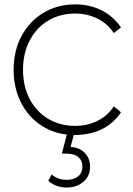

<svg xmlns="http://www.w3.org/2000/svg" viewBox="-20 -603 599 862"><path d="M491.1 -125.6 523.3 -98.9Q454.4 3.3 311.1 3.3L296.7 56.7Q336.7 58.9 360.6 83.3Q384.4 107.8 384.4 145.6Q384.4 187.8 354.4 213.3Q324.4 238.9 278.9 238.9Q231.1 238.9 196.7 208.9L212.2 180Q238.9 204.4 278.9 204.4Q311.1 204.4 330.6 188.9Q350 173.3 350 144.4Q350 117.8 331.7 102.2Q313.3 86.7 278.9 86.7H257.8L280 1.1Q211.1 -6.7 156.7 -45.6Q102.2 -84.4 71.7 -147.8Q41.1 -211.1 41.1 -290Q41.1 -375.6 77.2 -442.2Q113.3 -508.9 176.1 -546.1Q238.9 -583.3 317.8 -583.3Q382.2 -583.3 435 -557.2Q487.8 -531.1 523.3 -480L491.1 -454.4Q462.2 -497.8 416.7 -520Q371.1 -542.2 317.8 -542.2Q250 -542.2 196.7 -510.6Q143.3 -478.9 113.3 -421.1Q83.3 -363.3 83.3 -290Q83.3 -215.6 113.3 -158.3Q143.3 -101.1 196.7 -69.4Q250 -37.8 317.8 -37.8Q371.1 -37.8 416.7 -60Q462.2 -82.2 491.1 -125.6Z"/></svg>

Font: Paperlogy 2 ExtraLight
Style: Regular
Weight: 250
Designer: redesigned by Lee Juim, glyphs from Gmarket Sans & Montserrat
Foundry: PT&
Version: Version 1.001